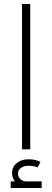

<svg xmlns="http://www.w3.org/2000/svg" viewBox="-20 -745 261 958"><path d="M130.9 -725.1V0H89.8V-725.1ZM107.9 160.2H188V192.9H33.2V160.2H54.2Q40 140.6 40 119.1Q40 88.4 63 69.1Q85.9 49.8 122.1 49.8Q158.2 49.8 182.1 63L167 90.8Q151.4 82 123 82Q98.6 82 84.2 93Q69.8 104 69.8 121.1Q69.8 135.7 80.3 147Q90.8 158.2 107.9 160.2Z"/></svg>

Font: Montserrat-Arabic ExtraLight
Style: Regular
Weight: 275
Designer: Mohamed Gaber
Foundry: Kief Type Foundry
Version: Version 5.008;PS 005.008;hotconv 1.0.88;makeotf.lib2.5.64775